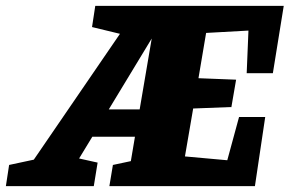

<svg xmlns="http://www.w3.org/2000/svg" viewBox="-163 -633 985 653"><path d="M676 -384 682 -529 538 -521 512 -367 640 -362 624 -269 494 -264 466 -101 610 -88 650 -235H739L704 0H209L221 -72L282 -85L296 -168H151L106 -94L169 -80L156 0H-143L-132 -72L-48 -90L245 -518L150 -541L161 -613H802L765 -384ZM312 -261 353 -502 207 -261Z"/></svg>

Font: Grenze Black
Style: Italic
Weight: 900
Italic angle: -10°
Designer: Renata Polastri
Foundry: Omnibus-Type
Version: Version 1.002; ttfautohint (v1.8)